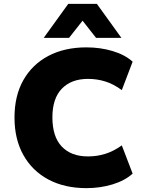

<svg xmlns="http://www.w3.org/2000/svg" viewBox="-20 -961 750 993"><path d="M427 12Q314 12 230.5 -32.5Q147 -77 101 -159Q55 -241 55 -353Q55 -466 101 -547Q147 -628 230.5 -672Q314 -716 427 -716Q499 -716 562.5 -697Q626 -678 666 -642L610 -495Q566 -527 523.5 -540Q481 -553 435 -553Q349 -553 300 -502.5Q251 -452 251 -354Q251 -254 299.5 -203Q348 -152 435 -152Q481 -152 523.5 -165Q566 -178 610 -209L666 -63Q626 -27 562.5 -7.5Q499 12 427 12ZM206 -765 333 -941H481L608 -765H477L407 -854L337 -765Z"/></svg>

Font: Nunito Sans 9pt Black
Style: Regular
Weight: 900
Version: Version 3.101;gftools[0.9.27]